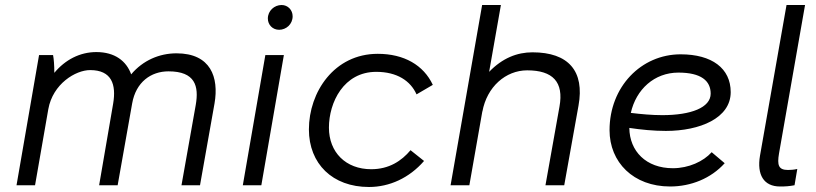

<svg xmlns="http://www.w3.org/2000/svg" viewBox="-20 -740 3260 767"><path d="M46 0H120L173 -304C191 -405 282 -460 340 -460C426 -460 445 -403 432 -326L376 0H450L508 -327C523 -412 583 -455 653 -455C760 -455 775 -396 762 -321L705 0H779L837 -327C855 -431 822 -527 685 -527C617 -527 551 -499 504 -443C485 -496 439 -532 365 -532C299 -532 240 -501 197 -449C197 -480 195 -504 192 -520H136Z M950 0H1024L1114 -520H1040ZM1095 -621C1123 -621 1149 -643 1149 -675C1149 -700 1130 -720 1105 -720C1076 -720 1050 -697 1050 -666C1050 -641 1069 -621 1095 -621Z M1454 7C1536 7 1615 -29 1674 -97L1620 -140C1584 -97 1534 -64 1463 -64C1361 -64 1294 -132 1294 -230C1294 -331 1353 -453 1483 -453C1566 -453 1620 -417 1644 -363L1709 -401C1672 -480 1594 -525 1489 -525C1315 -525 1214 -372 1214 -223C1214 -86 1308 7 1454 7Z M1780 0H1855L1907 -296V-294C1925 -393 2000 -459 2086 -459C2188 -459 2233 -413 2215 -314L2159 0H2234L2291 -318C2316 -456 2251 -531 2107 -531C2046 -531 1987 -508 1934 -453L1981 -720H1906Z M2657 5C2740 5 2820 -27 2875 -88L2823 -132C2790 -95 2731 -68 2668 -68C2561 -68 2495 -136 2494 -229C2541 -222 2591 -217 2640 -217C2776 -217 2899 -268 2899 -372C2899 -467 2824 -523 2699 -523C2541 -523 2415 -393 2415 -220C2415 -92 2510 5 2657 5ZM2500 -289C2521 -383 2594 -450 2690 -450C2781 -450 2819 -417 2819 -366C2819 -310 2740 -280 2626 -280C2585 -280 2541 -284 2500 -289Z M3096 5C3119 5 3132 4 3154 0L3165 -65C3152 -62 3139 -61 3128 -61C3090 -61 3084 -80 3092 -127L3196 -720H3122L3016 -118C3003 -42 3031 5 3096 5Z"/></svg>

Font: Fixel Display
Style: Italic
Weight: 400
Italic angle: -10°
Designer: AlfaBravo + MacPaw
Foundry: Kyrylo Tkachov, Marchela Mozhyna, Serhii Makarenko, Maria Weinstein, Zakhar Kryvoshyya
Version: Version 1.210;Glyphs 3.2 (3217)